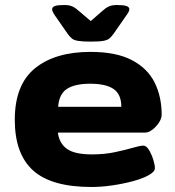

<svg xmlns="http://www.w3.org/2000/svg" viewBox="-20 -738 700 766"><path d="M345 8Q185 8 112 -58Q39 -124 39 -260Q39 -400 119.5 -465.5Q200 -531 341 -531Q444 -531 506.5 -498Q569 -465 597 -408.5Q625 -352 625 -280Q625 -266 614.5 -249.5Q604 -233 588.5 -221Q573 -209 559 -209H211Q216 -167 246.5 -144.5Q277 -122 347 -122Q397 -122 439 -131Q481 -140 510 -148.5Q539 -157 552 -157Q564 -157 574.5 -139.5Q585 -122 591.5 -101Q598 -80 598 -67Q598 -53 574 -39.5Q550 -26 511.5 -15.5Q473 -5 429 1.5Q385 8 345 8ZM212 -312H464Q464 -362 433 -383Q402 -404 340 -404Q280 -404 248 -384Q216 -364 212 -312ZM447 -718Q473 -718 484.5 -714Q496 -710 496 -701Q496 -692 483 -675L433 -603Q425 -592 417 -585Q409 -578 392.5 -575Q376 -572 342 -572Q308 -572 291 -575Q274 -578 266 -585Q258 -592 250 -603L200 -675Q188 -692 188 -701Q188 -710 199 -714Q210 -718 236 -718Q257 -718 269.5 -712Q282 -706 295 -694L342 -654L388 -694Q401 -706 413.5 -712Q426 -718 447 -718Z"/></svg>

Font: Asap Expanded ExtraBold
Style: Regular
Weight: 800
Width: 7
Designer: Pablo Cosgaya
Foundry: Omnibus-Type
Version: Version 3.001; ttfautohint (v1.8.4.7-5d5b)